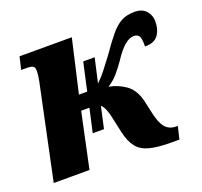

<svg xmlns="http://www.w3.org/2000/svg" viewBox="-102 -662 829 787"><g transform="rotate(-20 313.0 -268.5)"><path d="M228 -137 251 -240H215L164 0H8L90 -389Q95 -411 97.5 -427Q100 -443 100 -456Q100 -472 92 -476.5Q84 -481 62 -481H41L54 -536H282L229 -305H265L292 -427H342L318 -321Q336 -338 354 -360.5Q372 -383 395 -414Q428 -462 452 -491Q476 -520 500 -533Q524 -546 558 -546Q592 -546 609 -526.5Q626 -507 626 -481Q626 -444 608.5 -420.5Q591 -397 551 -398Q552 -432 545 -443Q538 -454 522 -454Q483 -454 435 -380Q415 -351 396.5 -330Q378 -309 354 -294Q393 -287 426 -264Q459 -241 472 -190L484 -136Q494 -87 511.5 -66.5Q529 -46 559 -46H566L553 9H517Q461 9 425 0Q389 -9 369.5 -33Q350 -57 340 -101L325 -170Q322 -187 314.5 -205.5Q307 -224 298 -231L277 -137Z"/></g></svg>

Font: Noto Serif Condensed ExtraBold
Style: Italic
Weight: 800
Width: 3
Italic angle: -12°
Designer: Monotype Design Team
Foundry: Monotype Imaging Inc.
Version: Version 2.014; ttfautohint (v1.8.4.7-5d5b)